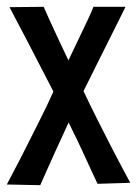

<svg xmlns="http://www.w3.org/2000/svg" viewBox="-25 -539 402 563"><path d="M93 4 -5 2Q4 -16 18.5 -43Q33 -70 51 -106Q69 -142 91 -185.5Q113 -229 136 -280Q160 -329 178.5 -368Q197 -407 211 -436Q225 -465 234.5 -485.5Q244 -506 249 -519H343Q336 -504 324 -480.5Q312 -457 296 -424.5Q280 -392 259.5 -351.5Q239 -311 215 -262Q191 -211 171.5 -169.5Q152 -128 137 -94.5Q122 -61 111 -36.5Q100 -12 93 4ZM261 0Q255 -13 244 -36.5Q233 -60 217.5 -94Q202 -128 181 -170Q160 -212 136 -262Q111 -310 90 -351Q69 -392 52 -424.5Q35 -457 22.5 -480.5Q10 -504 3 -518L103 -519Q109 -506 118 -485.5Q127 -465 140.5 -436.5Q154 -408 172.5 -368.5Q191 -329 216 -280Q240 -229 262 -185.5Q284 -142 302.5 -106Q321 -70 335 -44Q349 -18 357 -3Z"/></svg>

Font: Truculenta SemiBold
Style: Regular
Weight: 600
Version: Version 1.002